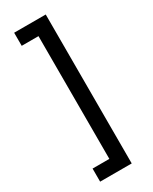

<svg xmlns="http://www.w3.org/2000/svg" viewBox="-232 -853 809 1016"><g transform="rotate(-30 173.0 -345.0)"><path d="M247.5 110H54.5V30H157V-720H54.5V-800H247.5Z"/></g></svg>

Font: Geologica Cursive
Style: Regular
Weight: 400
Designer: Sindre Bremnes, Frode Helland
Foundry: Monokrom Skriftforlag AS
Version: Version 1.010;gftools[0.9.28]